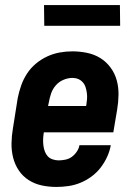

<svg xmlns="http://www.w3.org/2000/svg" viewBox="-20 -731 540 759"><path d="M203 8Q173 8 145 2Q117 -4 93.5 -19Q70 -34 54.5 -57Q39 -80 32 -107.5Q25 -135 25.5 -164.5Q26 -194 31 -223L50 -343Q55 -368 63.5 -392.5Q72 -417 86.5 -439.5Q101 -462 122 -479.5Q143 -497 167 -508Q191 -519 216 -523.5Q241 -528 266 -528Q296 -528 324.5 -522Q353 -516 376.5 -501.5Q400 -487 417 -464Q434 -441 441.5 -413.5Q449 -386 448.5 -356Q448 -326 443 -297L428 -208H153V-206Q151 -194 150.5 -181.5Q150 -169 151.5 -156.5Q153 -144 157 -133Q161 -122 168.5 -113.5Q176 -105 188 -101Q200 -97 212 -97Q225 -97 239 -100Q253 -103 264 -111Q275 -119 283.5 -131.5Q292 -144 294 -157H418Q414 -134 403.5 -111Q393 -88 377.5 -68Q362 -48 341.5 -33Q321 -18 298 -8.5Q275 1 250.5 4.5Q226 8 203 8ZM170 -312H320L321 -314Q323 -326 324 -338.5Q325 -351 323.5 -362.5Q322 -374 318.5 -385.5Q315 -397 307.5 -405.5Q300 -414 289.5 -418.5Q279 -423 266 -423Q249 -423 231 -415.5Q213 -408 200.5 -393.5Q188 -379 182 -361.5Q176 -344 173 -326ZM155 -629 154 -711H454L455 -629Z"/></svg>

Font: Iosevka Extrabold Oblique
Style: Regular
Weight: 800
Italic angle: -9°
Monospace: yes
Designer: Belleve Invis
Foundry: Belleve Invis
Version: Version 32.5.0; ttfautohint (v1.8.4)